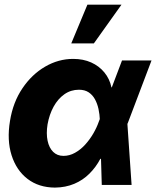

<svg xmlns="http://www.w3.org/2000/svg" viewBox="-20 -811 685 842"><path d="M220.7 11.7Q149.9 11.2 100.8 -26.4Q51.8 -64 30.8 -130.1Q9.8 -196.3 23.9 -281.2Q37.1 -362.8 78.4 -423.8Q119.6 -484.9 178 -518.8Q236.3 -552.7 300.8 -552.7Q345.2 -552.7 379.9 -537.1Q414.6 -521.5 437.7 -493.4Q460.9 -465.3 468.8 -427.7L519.5 -431.6L538.6 -269L557.1 0H426.3L418 -284.2Q417 -309.6 411.9 -333.3Q406.7 -356.9 396.2 -376Q385.7 -395 368.7 -406.2Q351.6 -417.5 326.2 -417.5Q290.5 -417.5 262.2 -397.5Q233.9 -377.4 215.1 -343.3Q196.3 -309.1 188.5 -265.6Q182.1 -225.1 188.7 -193.8Q195.3 -162.6 213.1 -145Q231 -127.4 258.3 -127.4Q284.7 -127.4 308.8 -140.9Q333 -154.3 353.3 -176.5Q373.5 -198.7 388.9 -225.1Q404.3 -251.5 413.1 -276.9L515.1 -545.9H644.5L540.5 -271.5L469.2 -119.6L419.9 -114.3Q400.9 -78.1 372.3 -49.6Q343.8 -21 305.7 -4.9Q267.6 11.2 220.7 11.7ZM292.5 -620.6 363.3 -790.5H512.7L391.6 -620.6Z"/></svg>

Font: Inter Tight ExtraBold
Style: Italic
Weight: 800
Italic angle: -9.39999°
Designer: Rasmus Andersson
Foundry: rsms
Version: Version 3.004